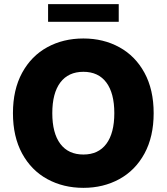

<svg xmlns="http://www.w3.org/2000/svg" viewBox="-20 -904 811 934"><path d="M385.7 9.8Q288.1 9.8 210.2 -32.7Q132.3 -75.2 87.6 -157.2Q43 -239.3 43 -353.5Q43 -467.8 87.6 -549.8Q132.3 -631.8 210 -674.3Q287.6 -716.8 385.7 -716.8Q482.9 -716.8 560.5 -674.3Q638.2 -631.8 682.9 -549.8Q727.5 -467.8 727.5 -353.5Q727.5 -239.3 682.9 -157.2Q638.2 -75.2 560.5 -32.7Q482.9 9.8 385.7 9.8ZM385.7 -554.7Q312.5 -554.7 273.4 -502.7Q234.4 -450.7 234.4 -353.5Q234.4 -256.3 273.4 -204.3Q312.5 -152.3 385.7 -152.3Q458.5 -152.3 497.3 -204.3Q536.1 -256.3 536.1 -353.5Q536.1 -450.7 497.3 -502.7Q458.5 -554.7 385.7 -554.7ZM557.6 -797.9H213.9V-883.8H557.6Z"/></svg>

Font: Pretendard Std Black
Style: Regular
Weight: 900
Designer: Base glyphs from Inter by Rasmus Andersson; Hangeul glyphs from Noto Sans CJK(Source Han Sans) by Jang Soo-young and Kan
Foundry: Kil Hyung-jin
Version: Version 1.309